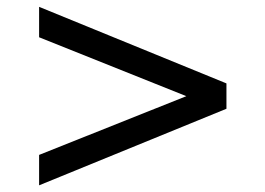

<svg xmlns="http://www.w3.org/2000/svg" viewBox="-20 -578 792 573"><path d="M96.7 -24.9V-115.7L536.1 -291L96.7 -466.8V-557.6L655.8 -329.1V-253.4Z"/></svg>

Font: Kameron SemiBold
Style: Regular
Weight: 600
Designer: Vernon Adams
Foundry: Vernon Adams
Version: Version 1.100